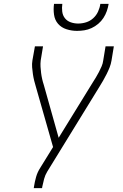

<svg xmlns="http://www.w3.org/2000/svg" viewBox="-20 -975 640 995"><path d="M155 0 156 -7Q160 -33 167 -58Q174 -83 189 -106L255 -213L166 -525Q161 -541 157 -557.5Q153 -574 150.5 -591Q148 -608 146.5 -626Q145 -644 148 -662L161 -735H203L191 -662Q189 -645 190 -629Q191 -613 193 -597Q195 -581 198.5 -565.5Q202 -550 207 -535L284 -261L459 -545Q468 -559 476.5 -573Q485 -587 492.5 -601.5Q500 -616 506.5 -631Q513 -646 515 -662L527 -735H570L558 -662Q555 -643 548 -625.5Q541 -608 532.5 -591Q524 -574 514.5 -557.5Q505 -541 495 -525L225 -86Q214 -68 208.5 -47.5Q203 -27 199 -7L198 0ZM379 -815Q351 -815 324.5 -823.5Q298 -832 281 -851.5Q264 -871 260 -899Q256 -927 260 -955H303Q300 -935 302.5 -915Q305 -895 316.5 -880.5Q328 -866 346.5 -859.5Q365 -853 385 -853Q406 -853 426.5 -859.5Q447 -866 463 -880.5Q479 -895 488 -914.5Q497 -934 500 -955H543Q540 -936 533.5 -917.5Q527 -899 516 -882Q505 -865 489 -851.5Q473 -838 454.5 -829.5Q436 -821 417 -818Q398 -815 379 -815Z"/></svg>

Font: Iosevka Curly XLtExObl
Style: Regular
Weight: 200
Width: 7
Italic angle: -9°
Monospace: yes
Designer: Belleve Invis
Foundry: Belleve Invis
Version: Version 11.0.1; ttfautohint (v1.8.3)